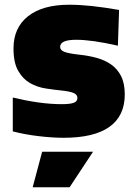

<svg xmlns="http://www.w3.org/2000/svg" viewBox="-20 -571 572 811"><path d="M158 70H373L274 220H118ZM249 11Q201 11 142.5 4Q84 -3 34 -16V-159Q88 -146 140.5 -138.5Q193 -131 241 -131Q277 -131 292 -137Q307 -143 307 -157Q307 -171 291.5 -178Q276 -185 237 -189Q207 -192 172 -197.5Q137 -203 107 -220Q77 -237 57 -271.5Q37 -306 37 -366Q37 -454 98.5 -502.5Q160 -551 272 -551Q317 -551 368.5 -545.5Q420 -540 483 -529L478 -378Q421 -391 377.5 -397Q334 -403 302 -403Q234 -403 234 -373Q234 -359 252 -352Q270 -345 315 -340Q354 -336 388.5 -326.5Q423 -317 449.5 -298.5Q476 -280 491.5 -249.5Q507 -219 507 -172Q507 -81 442 -35Q377 11 249 11Z"/></svg>

Font: Encode Sans Narrow
Style: Black
Weight: 900
Designer: Pablo Impallari, Andres Torresi
Foundry: Pablo Impallari, Andres Torresi
Version: Version 1.000; ttfautohint (v1.00) -l 8 -r 50 -G 200 -x 14 -